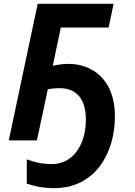

<svg xmlns="http://www.w3.org/2000/svg" viewBox="-20 -734 706 1004"><path d="M262 250C482 250 581 61 581 -125C581 -325 456 -400 338 -400C309 -400 277 -395 256 -390L298 -590H548L574 -714H177L26 0H173L230 -267C242 -270 269 -273 292 -273C380 -273 429 -216 429 -109C429 24 361 124 252 124C203 124 161 115 120 99V226C156 239 206 250 262 250Z"/></svg>

Font: BC Sans
Style: Bold Italic
Weight: 700
Italic angle: -12°
Designer: Monotype Design Team
Province of B.C.
Foundry: Monotype Imaging Inc.
Version: Version 2.000;GOOG;noto-source:20170915:90ef993387c0